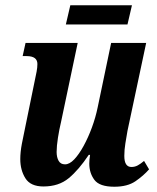

<svg xmlns="http://www.w3.org/2000/svg" viewBox="-20 -699 597 729"><path d="M414 10Q358 10 338.5 -16Q319 -42 319 -78Q319 -92 322 -111H317Q279 -54 241 -22.5Q203 9 145 9Q96 9 76.5 -22Q57 -53 57 -95Q57 -121 63 -153Q69 -185 75 -212L111 -388Q116 -411 119 -427Q122 -443 122 -456Q122 -486 81 -486H66L77 -536H275L212 -237Q205 -208 200 -176Q195 -144 195 -122Q195 -102 202.5 -88.5Q210 -75 227 -75Q244 -75 262 -94Q280 -113 297.5 -145Q315 -177 329 -215Q343 -253 351 -292L402 -536H535L464 -202Q460 -179 456 -154.5Q452 -130 452 -107Q452 -65 479 -65Q492 -65 503 -71Q514 -77 527 -88L546 -56Q525 -32 494.5 -11Q464 10 414 10ZM230 -606 247 -679H481L464 -606Z"/></svg>

Font: Noto Serif ExtraCondensed
Style: Bold Italic
Weight: 700
Width: 2
Italic angle: -12°
Designer: Monotype Design Team
Foundry: Monotype Imaging Inc.
Version: Version 2.013; ttfautohint (v1.8.4.7-5d5b)